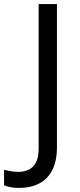

<svg xmlns="http://www.w3.org/2000/svg" viewBox="-98 -734 391 944"><path d="M-4 190Q-28 190 -46 186.5Q-64 183 -78 177V101Q-62 105 -44 108Q-26 111 -6 111Q19 111 41.5 101Q64 91 78 66Q92 41 92 -4V-714H182V-11Q182 58 159 102.5Q136 147 94 168.5Q52 190 -4 190Z"/></svg>

Font: Noto Sans Armenian
Style: Regular
Weight: 400
Designer: Monotype Design Team
Foundry: Monotype Imaging Inc.
Version: Version 2.007